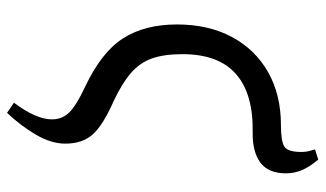

<svg xmlns="http://www.w3.org/2000/svg" viewBox="-204 -462 899 530"><g transform="rotate(90 245.0 -196.5)"><path d="M291 233 263 214Q309 153 309 109Q309 81 290 61.5Q271 42 220 18Q124 -27 85.5 -87Q47 -147 47 -236Q47 -323 81.5 -387.5Q116 -452 178.5 -487.5Q241 -523 325 -523Q368 -523 383.5 -532Q399 -541 399 -580Q399 -590 397 -598.5Q395 -607 392 -617L420 -626Q441 -601 449.5 -580Q458 -559 458 -537Q458 -488 428 -466Q398 -444 345 -445Q239 -447 184 -399Q129 -351 129 -251Q129 -200 141 -166.5Q153 -133 181.5 -108.5Q210 -84 259 -61Q325 -32 350.5 -3.5Q376 25 376 72Q376 111 351.5 153Q327 195 291 233Z"/></g></svg>

Font: Literata 36pt
Style: Italic
Weight: 400
Italic angle: -2°
Designer: Latin by Veronika Burian and Jose Scaglione. Greek by Irene Vlachou. Cyrillic by Vera Evstafieva
Foundry: TypeTogether
Version: Version 3.002